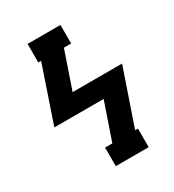

<svg xmlns="http://www.w3.org/2000/svg" viewBox="-178 -838 855 941"><g transform="rotate(-30 250.0 -367.5)"><path d="M199 0V-105H240L312 -315H33L140 -630H124V-735H310V-630H269L197 -420H477L369 -105H385V0Z"/></g></svg>

Font: Iosevka Slab Extrabold
Style: Italic
Weight: 800
Italic angle: -9°
Monospace: yes
Designer: Belleve Invis
Foundry: Belleve Invis
Version: Version 11.1.0; ttfautohint (v1.8.3)